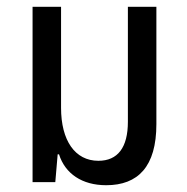

<svg xmlns="http://www.w3.org/2000/svg" viewBox="-20 -537 550 566"><path d="M293 9C387 9 441 -46 441 -171V-517H357V-178C357 -102 327 -63 270 -63C201 -63 160 -123 160 -219V-517H76V0H143L150 -82H154C172 -25 222 9 293 9Z"/></svg>

Font: Noto Sans Thai UI Condensed
Style: Regular
Weight: 400
Width: 3
Designer: Monotype Design Team
Foundry: Monotype Imaging Inc.
Version: Version 1.901